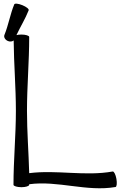

<svg xmlns="http://www.w3.org/2000/svg" viewBox="-20 -1000 700 1039"><path d="M605 12C612 11 614 -9 610 -32C606 -55 597 -73 590 -72C441 -45 287 -82 138 -63C135 -175 126 -288 126 -400C126 -533 138 -667 138 -800C138 -807 119 -813 96 -813C86 -813 76 -812 69 -810C90 -855 117 -898 135 -944C138 -951 123 -963 101 -972C79 -981 59 -983 57 -976C35 -923 26 -865 4 -811C-1 -799 8 -784 23 -778C34 -773 46 -775 54 -781C55 -654 66 -527 66 -400C66 -267 53 -133 53 0C53 7 73 13 96 13C119 13 138 7 138 0V-3C293 -24 450 39 605 12Z"/></svg>

Font: Nupuram Expanded Light
Style: Regular
Weight: 300
Width: 7
Designer: Santhosh Thottingal (santhosh.thottingal@gmail.com)
Foundry: SMC
Version: Version 1.000